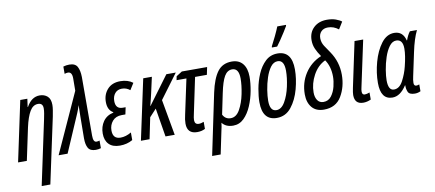

<svg xmlns="http://www.w3.org/2000/svg" viewBox="-85 -1112 3815 1684"><g transform="rotate(-10 1822.5 -270.0)"><path d="M167 240H244L369 -344Q374 -370 378.5 -397Q383 -424 383 -445Q383 -498 355.5 -522Q328 -546 287 -546Q214 -546 169 -464H166L176 -536H113L-1 0H77L138 -288Q158 -379 186.5 -427Q215 -475 260 -475Q303 -475 303 -428Q303 -408 298.5 -382.5Q294 -357 289 -333Z M690 10Q715 10 736 3V-65Q723 -60 708 -60Q679 -60 679 -118L680 -641Q679 -700 660.5 -733.5Q642 -767 590 -767Q562 -767 536 -759V-694Q553 -700 566 -700Q603 -700 603 -642L602 -532L360 0H440L585 -336Q592 -352 598 -369Q604 -386 609 -403Q608 -378 608 -354.5Q608 -331 607 -306L605 -108Q605 -51 623 -20.5Q641 10 690 10Z M905 10Q969 10 1019 -19V-87Q970 -58 923 -58Q854 -58 854 -133Q854 -182 883.5 -216.5Q913 -251 966 -251H999L1012 -313H986Q923 -313 923 -383Q923 -425 945.5 -452Q968 -479 1007 -479Q1048 -479 1079 -453L1116 -512Q1072 -546 1005 -546Q931 -546 890 -500.5Q849 -455 849 -388Q849 -316 898 -289L897 -285Q837 -272 805.5 -226.5Q774 -181 774 -120Q774 -59 807.5 -24.5Q841 10 905 10Z M1093 0H1170L1209 -189L1270 -255L1312 0H1394L1337 -319L1498 -536H1414L1229 -286H1227Q1236 -319 1242 -345.5Q1248 -372 1253 -392L1285 -536H1208Z M1594 11Q1633 11 1664 -5V-68Q1653 -64 1642 -61Q1631 -58 1620 -58Q1583 -58 1583 -97Q1583 -116 1591 -150L1658 -469H1763L1777 -536H1552L1500 -503L1493 -469H1581L1515 -160Q1504 -115 1504 -80Q1504 11 1594 11Z M1685 240H1761L1803 39Q1807 20 1811 1.5Q1815 -17 1816 -33Q1849 10 1914 10Q1970 10 2010.5 -30Q2051 -70 2077.5 -132.5Q2104 -195 2116.5 -263.5Q2129 -332 2129 -388Q2129 -462 2095 -504Q2061 -546 1997 -546Q1915 -546 1870 -486Q1825 -426 1799 -305ZM1904 -58Q1856 -58 1834 -102L1872 -285Q1893 -388 1919.5 -433Q1946 -478 1989 -478Q2049 -478 2049 -386Q2049 -327 2033.5 -250Q2018 -173 1986 -115.5Q1954 -58 1904 -58Z M2303 10Q2382 10 2432.5 -53.5Q2483 -117 2507.5 -208.5Q2532 -300 2532 -382Q2532 -546 2405 -546Q2341 -546 2297 -504.5Q2253 -463 2226 -400Q2199 -337 2187 -270Q2175 -203 2175 -152Q2175 10 2303 10ZM2311 -58Q2253 -58 2253 -151Q2253 -191 2261.5 -246Q2270 -301 2287.5 -354.5Q2305 -408 2331.5 -443.5Q2358 -479 2395 -479Q2453 -479 2453 -384Q2453 -322 2436.5 -245.5Q2420 -169 2388 -113.5Q2356 -58 2311 -58ZM2366 -606H2413Q2426 -622 2448 -655Q2470 -688 2491 -720.5Q2512 -753 2521 -770L2523 -780H2445Q2434 -751 2409 -698.5Q2384 -646 2368 -617Z M2723 10Q2829 10 2879 -73.5Q2929 -157 2929 -265Q2929 -380 2865 -474Q2840 -509 2819 -542Q2798 -575 2798 -612Q2798 -649 2820 -671.5Q2842 -694 2880 -694Q2931 -694 2974 -660L3013 -723Q2995 -738 2961.5 -750Q2928 -762 2883 -762Q2810 -762 2765 -719.5Q2720 -677 2720 -607Q2720 -566 2736 -530Q2752 -494 2778 -457Q2685 -418 2632 -336Q2579 -254 2579 -151Q2579 -78 2616 -34Q2653 10 2723 10ZM2730 -57Q2695 -57 2676.5 -84Q2658 -111 2658 -154Q2658 -233 2698.5 -307.5Q2739 -382 2807 -414Q2850 -352 2850 -261Q2850 -222 2838.5 -174.5Q2827 -127 2800.5 -92Q2774 -57 2730 -57Z M3073 10Q3107 10 3141 -6V-69Q3116 -59 3098 -59Q3074 -59 3074 -88Q3074 -105 3080 -129L3167 -536H3090L3005 -135Q2996 -92 2996 -71Q2996 10 3073 10Z M3333 10Q3402 10 3458 -76H3461Q3459 -48 3470.5 -19Q3482 10 3532 10Q3559 10 3583 -2V-63Q3569 -57 3557 -57Q3535 -57 3535 -84Q3535 -109 3543 -143L3587 -350Q3611 -465 3646 -536H3583Q3561 -508 3545 -462H3542Q3521 -546 3444 -546Q3377 -546 3328.5 -481.5Q3280 -417 3254 -322.5Q3228 -228 3228 -138Q3228 10 3333 10ZM3358 -57Q3307 -57 3307 -147Q3307 -184 3316 -239.5Q3325 -295 3343 -349.5Q3361 -404 3388 -440.5Q3415 -477 3450 -477Q3509 -477 3509 -395Q3509 -334 3485 -239Q3470 -177 3438.5 -117Q3407 -57 3358 -57Z"/></g></svg>

Font: Noto Sans UI Condensed
Style: Italic
Weight: 400
Width: 3
Italic angle: -12°
Designer: Monotype Design Team
Foundry: Monotype Imaging Inc.
Version: Version 1.901